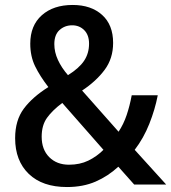

<svg xmlns="http://www.w3.org/2000/svg" viewBox="-20 -744 690 774"><path d="M273 -724Q347 -724 391.5 -684Q436 -644 436 -571Q436 -508 401.5 -462Q367 -416 311 -379L458 -213Q478 -243 490.5 -280Q503 -317 511 -360H616Q605 -303 582 -245Q559 -187 523 -140L650 0H521L457 -72Q416 -34 365.5 -12Q315 10 250 10Q151 10 96 -43Q41 -96 41 -187Q41 -259 76 -306Q111 -353 175 -393Q141 -437 121.5 -477Q102 -517 102 -568Q102 -641 148.5 -682.5Q195 -724 273 -724ZM271 -642Q241 -642 220 -623Q199 -604 199 -566Q199 -534 213.5 -502.5Q228 -471 254 -441Q299 -469 319 -499Q339 -529 339 -568Q339 -603 319.5 -622.5Q300 -642 271 -642ZM231 -329Q191 -299 169.5 -269Q148 -239 148 -193Q148 -141 178.5 -110.5Q209 -80 258 -80Q302 -80 336 -96.5Q370 -113 397 -140Z"/></svg>

Font: Noto Sans Tamil SemiCondensed Medium
Style: Regular
Weight: 500
Width: 4
Designer: Jelle Bosma - Monotype Design Team
Foundry: Monotype Imaging Inc.
Version: Version 2.004; ttfautohint (v1.8.4.7-5d5b)